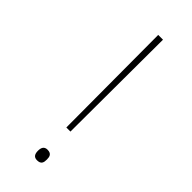

<svg xmlns="http://www.w3.org/2000/svg" viewBox="-236 -750 795 795"><g transform="rotate(45 161.0 -353.0)"><path d="M167 -174H191L193 -714H165ZM152 -23C152 -6 157 8 177 8C201 8 204 -6 204 -23C204 -39 201 -54 177 -54C157 -54 152 -39 152 -23Z"/></g></svg>

Font: Noto Sans Gurmukhi Thin
Style: Regular
Weight: 100
Designer: Jelle Bosma - Monotype Design Team
Foundry: Monotype Imaging Inc.
Version: Version 2.004